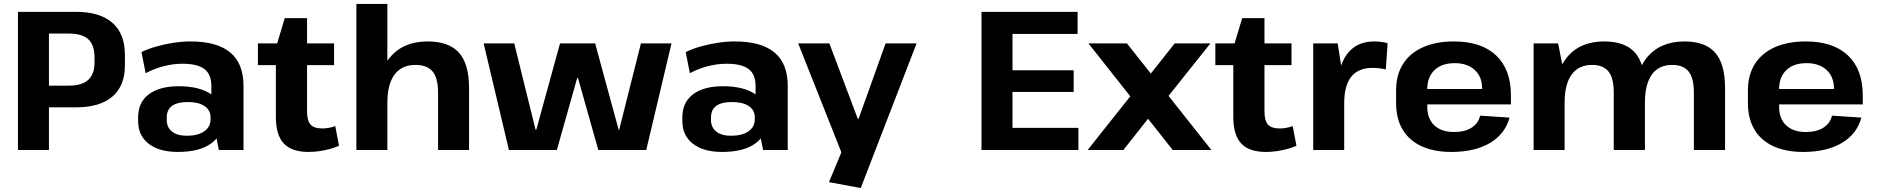

<svg xmlns="http://www.w3.org/2000/svg" viewBox="-20 -760 9512 973"><path d="M71 -700H365Q486 -700 549.5 -644.5Q613 -589 613 -482V-428Q613 -325 549.5 -270.5Q486 -216 365 -216H221V-326H328Q395 -326 427 -355Q459 -384 459 -444V-469Q459 -532 427.5 -561Q396 -590 328 -590H193L228 -626V0H71Z M1051 -194V-325Q1051 -383 1016 -410Q981 -437 904 -437Q857 -437 809 -424.5Q761 -412 718 -389L697 -496Q729 -512 771 -524Q813 -536 858.5 -543Q904 -550 945 -550Q1080 -550 1147 -494Q1214 -438 1214 -325V0H1089ZM882 10Q787 10 733.5 -31.5Q680 -73 680 -146V-166Q680 -241 734 -282Q788 -323 886 -323Q990 -323 1049 -283Q1108 -243 1108 -169V-148Q1108 -74 1048.5 -32Q989 10 882 10ZM927 -72Q983 -72 1015 -94.5Q1047 -117 1047 -155V-166Q1047 -202 1016.5 -222.5Q986 -243 931 -243Q880 -243 852.5 -224Q825 -205 825 -163V-153Q825 -114 852 -93Q879 -72 927 -72Z M1544 10Q1458 10 1418 -33Q1378 -76 1378 -167V-518L1423 -668H1536V-196Q1536 -149 1553.5 -129Q1571 -109 1614 -109Q1629 -109 1646 -112Q1663 -115 1679 -121L1698 -21Q1677 -12 1651.5 -5Q1626 2 1598.5 6Q1571 10 1544 10ZM1287 -540H1673V-430H1287Z M2200 -291Q2200 -364 2172.5 -397.5Q2145 -431 2085 -431Q2016 -431 1979.5 -382Q1943 -333 1943 -239L1886 -158L1887 -227Q1887 -384 1954.5 -467Q2022 -550 2147 -550Q2255 -550 2306 -493Q2357 -436 2357 -314V0H2200ZM1786 -740H1943V-378V0H1786Z M2431 -540H2586L2694 -103H2698L2818 -540H2996L3115 -103H3118L3228 -540H3383L3255 0H3012L2909 -365H2905L2802 0H2559Z M3809 -194V-325Q3809 -383 3774 -410Q3739 -437 3662 -437Q3615 -437 3567 -424.5Q3519 -412 3476 -389L3455 -496Q3487 -512 3529 -524Q3571 -536 3616.5 -543Q3662 -550 3703 -550Q3838 -550 3905 -494Q3972 -438 3972 -325V0H3847ZM3640 10Q3545 10 3491.5 -31.5Q3438 -73 3438 -146V-166Q3438 -241 3492 -282Q3546 -323 3644 -323Q3748 -323 3807 -283Q3866 -243 3866 -169V-148Q3866 -74 3806.5 -32Q3747 10 3640 10ZM3685 -72Q3741 -72 3773 -94.5Q3805 -117 3805 -155V-166Q3805 -202 3774.5 -222.5Q3744 -243 3689 -243Q3638 -243 3610.5 -224Q3583 -205 3583 -163V-153Q3583 -114 3610 -93Q3637 -72 3685 -72Z M4181 163 4268 -46 4253 35 4025 -540H4183L4327 -158H4331L4468 -540H4625L4342 193Z M5076 -112H5445V0H4954V-700H5441V-588H5076L5111 -675V-346L5076 -404H5421V-294H5076L5111 -352V-25Z M5496 -540H5691L6119 0H5923ZM5739 -311 5884 -267 5673 0H5492ZM5724 -276 5933 -540H6114L5869 -233Z M6396 10Q6310 10 6270 -33Q6230 -76 6230 -167V-518L6275 -668H6388V-196Q6388 -149 6405.5 -129Q6423 -109 6466 -109Q6481 -109 6498 -112Q6515 -115 6531 -121L6550 -21Q6529 -12 6503.5 -5Q6478 2 6450.5 6Q6423 10 6396 10ZM6139 -540H6525V-430H6139Z M6635 -540H6759L6792 -331V0H6635ZM6755 -277Q6755 -412 6803 -481Q6851 -550 6944 -550Q6960 -550 6977.5 -548Q6995 -546 7012 -541L7003 -408Q6971 -416 6935 -416Q6864 -416 6828 -371.5Q6792 -327 6792 -236Z M7335 10Q7247 10 7184 -19Q7121 -48 7088 -103.5Q7055 -159 7055 -237V-303Q7055 -380 7090 -435.5Q7125 -491 7191 -520.5Q7257 -550 7348 -550Q7487 -550 7562 -479Q7637 -408 7637 -276V-231H7184V-309H7513L7491 -279V-311Q7491 -371 7453.5 -405.5Q7416 -440 7352 -440Q7287 -440 7250 -405Q7213 -370 7213 -308V-219Q7213 -158 7249 -124.5Q7285 -91 7348 -91Q7403 -91 7437.5 -113Q7472 -135 7481 -174L7630 -164Q7607 -80 7530 -35Q7453 10 7335 10Z M8564 -292Q8564 -364 8537.5 -397.5Q8511 -431 8454 -431Q8386 -431 8351 -382Q8316 -333 8316 -239L8258 -158V-227Q8258 -384 8325 -467Q8392 -550 8517 -550Q8622 -550 8672 -493Q8722 -436 8722 -314V0H8564ZM7752 -540H7876L7909 -374V0H7752ZM8158 -292Q8158 -364 8131.5 -397.5Q8105 -431 8048 -431Q7980 -431 7944.5 -382Q7909 -333 7909 -239L7853 -158V-227Q7853 -384 7919 -467Q7985 -550 8110 -550Q8216 -550 8266 -493Q8316 -436 8316 -314V0H8158Z M9118 10Q9030 10 8967 -19Q8904 -48 8871 -103.5Q8838 -159 8838 -237V-303Q8838 -380 8873 -435.5Q8908 -491 8974 -520.5Q9040 -550 9131 -550Q9270 -550 9345 -479Q9420 -408 9420 -276V-231H8967V-309H9296L9274 -279V-311Q9274 -371 9236.5 -405.5Q9199 -440 9135 -440Q9070 -440 9033 -405Q8996 -370 8996 -308V-219Q8996 -158 9032 -124.5Q9068 -91 9131 -91Q9186 -91 9220.5 -113Q9255 -135 9264 -174L9413 -164Q9390 -80 9313 -35Q9236 10 9118 10Z"/></svg>

Font: Pathway Extreme
Style: Bold
Weight: 700
Designer: Eduardo Rodriguez Tunni
Foundry: Eduardo Rodriguez Tunni
Version: Version 1.001;gftools[0.9.26]